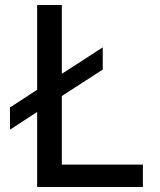

<svg xmlns="http://www.w3.org/2000/svg" viewBox="-20 -750 640 770"><path d="M129 0V-301L20 -230V-319L129 -390V-730H228V-454L392 -560V-471L228 -365V-90H553V0Z"/></svg>

Font: JetBrains Mono NL Medium
Style: Regular
Weight: 500
Monospace: yes
Designer: Philipp Nurullin, Konstantin Bulenkov
Foundry: JetBrains
Version: Version 2.305; ttfautohint (v1.8.4.7-5d5b)